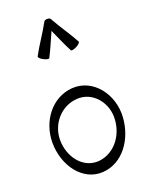

<svg xmlns="http://www.w3.org/2000/svg" viewBox="-187 -1114 947 1227"><g transform="rotate(-20 287.0 -501.0)"><path d="M220 -782C247 -834 269 -888 293 -941C318 -888 339 -834 367 -782C370 -777 387 -780 406 -790C424 -799 436 -812 433 -818C397 -884 352 -946 316 -1012C312 -1020 303 -1023 293 -1022C284 -1023 274 -1020 270 -1012C235 -946 189 -884 154 -818C151 -812 163 -799 181 -790C199 -780 217 -777 220 -782ZM296 19C433 9 523 -121 533 -265C544 -421 436 -562 291 -552C151 -542 54 -412 54 -267C54 -112 154 29 296 19ZM106 -267C106 -376 188 -470 296 -477C405 -485 489 -383 480 -269C473 -159 397 -64 291 -56C184 -49 106 -151 106 -267Z"/></g></svg>

Font: Nupuram Light
Style: Regular
Weight: 300
Designer: Santhosh Thottingal (santhosh.thottingal@gmail.com)
Foundry: SMC
Version: Version 1.000